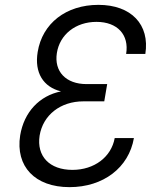

<svg xmlns="http://www.w3.org/2000/svg" viewBox="-20 -760 640 790"><path d="M266 10C405 10 510 -70 531 -192H452C438 -114 368 -61 278 -61C184 -61 130 -117 143 -202C157 -287 229 -343 323 -343H409L421 -414H336C251 -414 202 -466 214 -542C226 -618 291 -670 377 -670C463 -670 512 -617 499 -538H578C597 -659 520 -740 385 -740C252 -740 154 -664 135 -546C121 -461 158 -402 231 -384C142 -366 79 -299 63 -203C43 -75 124 10 266 10Z"/></svg>

Font: JetBrains Mono Light
Style: Italic
Weight: 336
Italic angle: -9°
Monospace: yes
Designer: Philipp Nurullin, Konstantin Bulenkov
Foundry: JetBrains
Version: Version 2.305